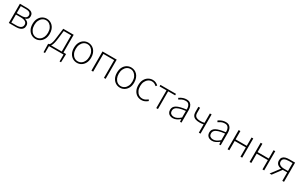

<svg xmlns="http://www.w3.org/2000/svg" viewBox="312 -2470 7173 4587"><g transform="rotate(30 3898.0 -176.5)"><path d="M102 0V-530H292Q350 -530 391.5 -516Q433 -502 454.5 -473.5Q476 -445 476 -399Q476 -349 451 -322Q426 -295 389 -284V-279Q417 -273 442 -258Q467 -243 483.5 -217Q500 -191 500 -151Q500 -99 475.5 -66Q451 -33 406 -16.5Q361 0 299 0ZM149 -298H274Q357 -298 392.5 -324.5Q428 -351 428 -395Q428 -441 394 -466Q360 -491 283 -491H149ZM149 -39H288Q369 -39 410.5 -68.5Q452 -98 452 -153Q452 -204 408 -231.5Q364 -259 280 -259H149Z M842 13Q778 13 724 -19.5Q670 -52 637 -114Q604 -176 604 -264Q604 -353 637 -415.5Q670 -478 724 -510.5Q778 -543 842 -543Q890 -543 933 -524.5Q976 -506 1009 -470.5Q1042 -435 1061 -382.5Q1080 -330 1080 -264Q1080 -176 1046.5 -114Q1013 -52 959.5 -19.5Q906 13 842 13ZM842 -29Q896 -29 939 -58.5Q982 -88 1006.5 -141Q1031 -194 1031 -264Q1031 -335 1006.5 -388Q982 -441 939 -471.5Q896 -502 842 -502Q788 -502 745.5 -471.5Q703 -441 678.5 -388Q654 -335 654 -264Q654 -194 678.5 -141Q703 -88 745.5 -58.5Q788 -29 842 -29Z M1210 0V190H1170L1165 -14V-41H1658V-14L1652 190H1612V0ZM1539 -15V-489H1335L1310 -275Q1301 -197 1289 -148.5Q1277 -100 1263.5 -72.5Q1250 -45 1236 -32.5Q1222 -20 1211 -13L1185 -41Q1202 -50 1216 -70.5Q1230 -91 1243.5 -139.5Q1257 -188 1267 -280L1298 -530H1586V-15Z M1984 13Q1920 13 1866 -19.5Q1812 -52 1779 -114Q1746 -176 1746 -264Q1746 -353 1779 -415.5Q1812 -478 1866 -510.5Q1920 -543 1984 -543Q2032 -543 2075 -524.5Q2118 -506 2151 -470.5Q2184 -435 2203 -382.5Q2222 -330 2222 -264Q2222 -176 2188.5 -114Q2155 -52 2101.5 -19.5Q2048 13 1984 13ZM1984 -29Q2038 -29 2081 -58.5Q2124 -88 2148.5 -141Q2173 -194 2173 -264Q2173 -335 2148.5 -388Q2124 -441 2081 -471.5Q2038 -502 1984 -502Q1930 -502 1887.5 -471.5Q1845 -441 1820.5 -388Q1796 -335 1796 -264Q1796 -194 1820.5 -141Q1845 -88 1887.5 -58.5Q1930 -29 1984 -29Z M2381 0V-530H2773V0H2726V-489H2429V0Z M3171 13Q3107 13 3053 -19.5Q2999 -52 2966 -114Q2933 -176 2933 -264Q2933 -353 2966 -415.5Q2999 -478 3053 -510.5Q3107 -543 3171 -543Q3219 -543 3262 -524.5Q3305 -506 3338 -470.5Q3371 -435 3390 -382.5Q3409 -330 3409 -264Q3409 -176 3375.5 -114Q3342 -52 3288.5 -19.5Q3235 13 3171 13ZM3171 -29Q3225 -29 3268 -58.5Q3311 -88 3335.5 -141Q3360 -194 3360 -264Q3360 -335 3335.5 -388Q3311 -441 3268 -471.5Q3225 -502 3171 -502Q3117 -502 3074.5 -471.5Q3032 -441 3007.5 -388Q2983 -335 2983 -264Q2983 -194 3007.5 -141Q3032 -88 3074.5 -58.5Q3117 -29 3171 -29Z M3763 13Q3695 13 3641 -19.5Q3587 -52 3555 -114Q3523 -176 3523 -264Q3523 -353 3557 -415.5Q3591 -478 3646 -510.5Q3701 -543 3765 -543Q3819 -543 3856.5 -523Q3894 -503 3920 -478L3893 -445Q3867 -469 3836 -485.5Q3805 -502 3766 -502Q3712 -502 3668 -471.5Q3624 -441 3598.5 -388Q3573 -335 3573 -264Q3573 -194 3597.5 -141Q3622 -88 3665 -58.5Q3708 -29 3766 -29Q3808 -29 3844 -47Q3880 -65 3908 -90L3933 -57Q3899 -27 3856.5 -7Q3814 13 3763 13Z M4170 0V-489H3979V-530H4408V-489H4216V0Z M4629 13Q4587 13 4552 -2.5Q4517 -18 4496 -50.5Q4475 -83 4475 -132Q4475 -220 4557.5 -266Q4640 -312 4817 -332Q4819 -374 4809.5 -412.5Q4800 -451 4773 -476.5Q4746 -502 4693 -502Q4638 -502 4594 -480.5Q4550 -459 4522 -439L4501 -475Q4520 -488 4549 -504Q4578 -520 4616 -531.5Q4654 -543 4697 -543Q4760 -543 4797 -515.5Q4834 -488 4849.5 -442Q4865 -396 4865 -340V0H4825L4820 -69H4817Q4777 -36 4729 -11.5Q4681 13 4629 13ZM4636 -28Q4682 -28 4725 -50Q4768 -72 4817 -114V-295Q4708 -283 4643.5 -261.5Q4579 -240 4551 -208.5Q4523 -177 4523 -134Q4523 -76 4556.5 -52Q4590 -28 4636 -28Z M5344 0V-230Q5323 -226 5307 -223.5Q5291 -221 5274.5 -219.5Q5258 -218 5233 -218Q5164 -218 5118 -236Q5072 -254 5049 -292Q5026 -330 5026 -389V-530H5073V-389Q5073 -319 5113.5 -289Q5154 -259 5241 -259Q5269 -259 5292.5 -262Q5316 -265 5344 -272V-530H5391V0Z M5711 13Q5669 13 5634 -2.5Q5599 -18 5578 -50.5Q5557 -83 5557 -132Q5557 -220 5639.5 -266Q5722 -312 5899 -332Q5901 -374 5891.5 -412.5Q5882 -451 5855 -476.5Q5828 -502 5775 -502Q5720 -502 5676 -480.5Q5632 -459 5604 -439L5583 -475Q5602 -488 5631 -504Q5660 -520 5698 -531.5Q5736 -543 5779 -543Q5842 -543 5879 -515.5Q5916 -488 5931.5 -442Q5947 -396 5947 -340V0H5907L5902 -69H5899Q5859 -36 5811 -11.5Q5763 13 5711 13ZM5718 -28Q5764 -28 5807 -50Q5850 -72 5899 -114V-295Q5790 -283 5725.5 -261.5Q5661 -240 5633 -208.5Q5605 -177 5605 -134Q5605 -76 5638.5 -52Q5672 -28 5718 -28Z M6137 0V-530H6185V-300H6493V-530H6540V0H6493V-257H6185V0Z M6744 0V-530H6792V-300H7100V-530H7147V0H7100V-257H6792V0Z M7647 0V-233H7525Q7486 -233 7451 -241.5Q7416 -250 7389 -268.5Q7362 -287 7347 -315.5Q7332 -344 7332 -384Q7332 -438 7357.5 -470Q7383 -502 7428 -516Q7473 -530 7530 -530H7694V0ZM7543 -272H7647V-490H7543Q7468 -490 7424 -465Q7380 -440 7380 -384Q7380 -328 7424 -300Q7468 -272 7543 -272ZM7296 0 7489 -255 7529 -239 7351 0Z"/></g></svg>

Font: Noto Sans KR ExtraLight
Style: Regular
Weight: 250
Designer: Ryoko NISHIZUKA  (kana, bopomofo & ideographs); Paul D. Hunt (Latin, Greek & Cyrillic); Sandoll Communications , Soo-you
Foundry: Adobe
Version: Version 2.004-H2;hotconv 1.0.118;makeotfexe 2.5.65603